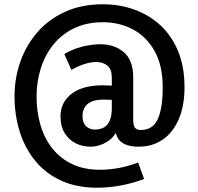

<svg xmlns="http://www.w3.org/2000/svg" viewBox="-20 -801 926 898"><path d="M435 77Q339 77 266.5 44Q194 11 145.5 -48Q97 -107 72.5 -184.5Q48 -262 48 -351Q48 -436 75.5 -513.5Q103 -591 155.5 -651Q208 -711 285 -746Q362 -781 461 -781Q540 -781 609 -756Q678 -731 730.5 -682.5Q783 -634 813 -561.5Q843 -489 843 -393Q843 -306 816 -243.5Q789 -181 741 -148Q693 -115 629 -115Q571 -115 544 -139.5Q517 -164 517 -219L537 -218Q523 -165 484 -140Q445 -115 403 -115Q365 -115 333.5 -131Q302 -147 282.5 -178.5Q263 -210 263 -256Q263 -323 315 -362.5Q367 -402 460 -402Q478 -402 503 -400.5Q528 -399 547 -397V-329Q526 -332 506.5 -333.5Q487 -335 464 -335Q429 -335 407.5 -325.5Q386 -316 376 -298.5Q366 -281 366 -257Q366 -226 383 -210.5Q400 -195 423 -195Q448 -195 466 -205Q484 -215 493.5 -237.5Q503 -260 503 -296V-437Q503 -477 482.5 -494Q462 -511 429 -511Q404 -511 373.5 -501Q343 -491 314 -474L281 -548Q318 -571 363.5 -582.5Q409 -594 449 -594Q516 -594 559.5 -556.5Q603 -519 603 -440V-242Q603 -216 610.5 -204.5Q618 -193 638 -193Q695 -193 718 -244Q741 -295 741 -392Q741 -494 703.5 -561.5Q666 -629 602.5 -663Q539 -697 461 -697Q386 -697 328 -669.5Q270 -642 230.5 -593.5Q191 -545 171 -482Q151 -419 151 -349Q151 -278 169.5 -215.5Q188 -153 225 -106.5Q262 -60 317.5 -33.5Q373 -7 447 -7Q489 -7 534 -15Q579 -23 626 -41L654 36Q598 57 542.5 67Q487 77 435 77Z"/></svg>

Font: Yaldevi SemiBold
Style: Regular
Weight: 600
Designer: Sol Matas, Rajitha Manaperi, Kosala Senevirathne
Foundry: Mooniak
Version: Version 1.100